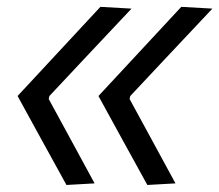

<svg xmlns="http://www.w3.org/2000/svg" viewBox="-20 -524 624 546"><path d="M399 2Q364 -61.5 329.2 -124.8Q294.5 -188 260 -251Q319 -314.5 377.8 -377.8Q436.5 -441 495.5 -504.5L584 -499.5Q525 -437 467 -375.2Q409 -313.5 350.5 -251L348.5 -242.5Q381 -182.5 414 -122.2Q447 -62 479 -2.5ZM169 2Q134 -61.5 99.2 -124.8Q64.5 -188 30 -251Q89 -314.5 147.8 -377.8Q206.5 -441 265.5 -504.5L354 -499.5Q295 -437 237 -375.2Q179 -313.5 120.5 -251L118.5 -242.5Q151 -182.5 184 -122.2Q217 -62 249 -2.5Z"/></svg>

Font: Commissioner
Style: Italic
Weight: 400
Italic angle: -12°
Designer: Kostas Bartsokas
Foundry: Kostas Bartsokas
Version: Version 1.000; ttfautohint (v1.8.3)